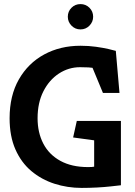

<svg xmlns="http://www.w3.org/2000/svg" viewBox="-20 -916 660 940"><path d="M380 4Q310 4 246.5 -16.5Q183 -37 133.5 -78.5Q84 -120 55.5 -184.5Q27 -249 27 -337Q27 -448 72.5 -527.5Q118 -607 196.5 -649.5Q275 -692 374 -692Q414 -692 449.5 -687Q485 -682 511 -676Q537 -670 547 -667L565 -461H484L433 -584Q424 -585 413 -586Q402 -587 372 -587Q316 -587 268.5 -556Q221 -525 192.5 -469Q164 -413 164 -337Q164 -267 192 -213Q220 -159 275.5 -128.5Q331 -98 411 -98Q422 -98 429.5 -98.5Q437 -99 441 -100V-229L338 -243L356 -324H572V-9Q554 -7 523 -3.5Q492 0 454.5 2Q417 4 380 4ZM374 -772Q348 -772 330 -790.5Q312 -809 312 -834Q312 -860 330 -878Q348 -896 374 -896Q400 -896 418 -878Q436 -860 436 -834Q436 -809 418 -790.5Q400 -772 374 -772Z"/></svg>

Font: Kreon
Style: Bold
Weight: 700
Designer: Julia Petretta
Foundry: Julia Petretta and Eli Heuer
Version: Version 2.002